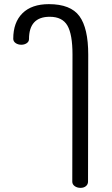

<svg xmlns="http://www.w3.org/2000/svg" viewBox="-20 -606 542 927"><path d="M329 271 330 -343Q330 -440 305.5 -482.5Q281 -525 220 -525Q120 -525 120 -417Q120 -405 109 -397.5Q98 -390 83 -390Q67 -390 55.5 -398Q44 -406 44 -419Q44 -498 88.5 -542Q133 -586 216 -586Q321 -586 363.5 -528Q406 -470 406 -342L405 271Q405 284 395 292.5Q385 301 369 301Q352 301 340.5 292.5Q329 284 329 271Z"/></svg>

Font: Mali
Style: Regular
Weight: 400
Version: Version 1.000; ttfautohint (v1.6)